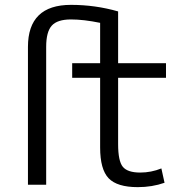

<svg xmlns="http://www.w3.org/2000/svg" viewBox="-20 -760 778 790"><path d="M466 -440V-167Q466 -97 485.5 -73.5Q505 -50 557 -50Q602 -50 644 -67L657 -8Q606 10 547 10Q462 10 427 -26.5Q392 -63 392 -153V-440H277V-500H392V-666Q324 -680 272 -680Q216 -680 193 -654.5Q170 -629 170 -567V0H95V-567Q95 -740 272 -740Q372 -740 466 -713V-500H663V-440Z"/></svg>

Font: Mplus 1p
Style: Regular
Weight: 400
Version: Version 1.061